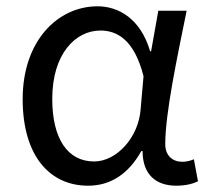

<svg xmlns="http://www.w3.org/2000/svg" viewBox="-20 -577 665 610"><path d="M260 13C331 13 388 -24 429 -97H433C433 -22 476 13 540 13C572 13 595 6 609 -1L596 -71C585 -66 571 -63 559 -63C529 -63 505 -82 505 -119C505 -218 544 -400 573 -543H483L460 -414H457C427 -517 357 -557 290 -557C164 -557 52 -448 52 -262C52 -83 137 13 260 13ZM279 -64C195 -64 146 -136 146 -263C146 -406 220 -480 299 -480C350 -480 406 -453 436 -335L427 -232C421 -140 350 -64 279 -64Z"/></svg>

Font: Noto Sans HK
Style: Regular
Weight: 400
Designer: Ryoko NISHIZUKA 西塚涼子 (kana, bopomofo & ideographs); Paul D. Hunt (Latin, Greek & Cyrillic); Sandoll Communications 산돌커뮤니
Foundry: Adobe
Version: Version 2.004;hotconv 1.0.118;makeotfexe 2.5.65603